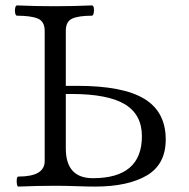

<svg xmlns="http://www.w3.org/2000/svg" viewBox="-20 -686 697 709"><path d="M48 3Q44 3 42.5 -6Q41 -15 42 -24.5Q43 -34 48 -34Q145 -34 145 -91V-572Q145 -607 119.5 -617.5Q94 -628 43 -628Q38 -628 36 -637.5Q34 -647 36 -656.5Q38 -666 43 -666Q112 -663 181 -663Q250 -663 319 -666Q325 -666 326.5 -656.5Q328 -647 326 -637.5Q324 -628 319 -628Q271 -628 247 -617.5Q223 -607 223 -572V-369H266Q434 -369 513 -321Q592 -273 592 -171Q592 -79 522 -38Q452 3 331 3Q303 3 261.5 1.5Q220 0 184 0Q118 0 48 3ZM323 -28Q504 -28 504 -183Q504 -263 441 -301Q378 -339 243 -339H223V-138Q223 -28 323 -28Z"/></svg>

Font: Junicode SmExp
Style: Regular
Weight: 400
Width: 6
Designer: Peter S. Baker
Version: Version 2.205; ttfautohint (v1.8.4)